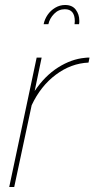

<svg xmlns="http://www.w3.org/2000/svg" viewBox="-20 -750 379 770"><path d="M127 -519H147L119 -385Q160 -446 213 -479.5Q266 -513 320 -518Q325 -519 330 -519Q335 -519 339 -519L335 -499Q265 -496 204 -450.5Q143 -405 107 -328L37 0H17ZM155 -653Q159 -673 171 -690.5Q183 -708 201.5 -719Q220 -730 241 -730Q270 -730 284 -711Q298 -692 298 -668Q298 -664 298 -660.5Q298 -657 297 -653H279Q279 -656 279.5 -659Q280 -662 280 -665Q280 -713 240 -713Q215 -713 197 -694.5Q179 -676 174 -653Z"/></svg>

Font: Raleway Thin Thin
Style: Italic
Weight: 250
Italic angle: -12°
Version: Version 4.026